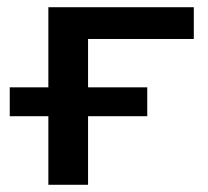

<svg xmlns="http://www.w3.org/2000/svg" viewBox="-20 -512 576 532"><path d="M114 0V-190H7V-270H114V-492H517V-404H224V-270H388V-190H224V0Z"/></svg>

Font: Nunito Sans 10pt SemiExpanded SemiBold
Style: Regular
Weight: 600
Width: 6
Designer: Vernon Adams
Foundry: Vernon Adams
Version: Version 3.101;gftools[0.9.27]